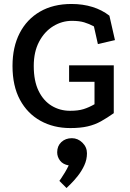

<svg xmlns="http://www.w3.org/2000/svg" viewBox="-20 -627 653 967"><path d="M553 -57Q519 -33 488.5 -16Q458 1 421.5 9.5Q385 18 334 18Q250 18 184 -18.5Q118 -55 80.5 -124.5Q43 -194 43 -295Q43 -390 79 -460Q115 -530 181.5 -568.5Q248 -607 340 -607Q397 -607 445.5 -592Q494 -577 531 -548L559 -425L473 -405L453 -494Q429 -507 404 -514.5Q379 -522 342 -522Q292 -522 248 -495Q204 -468 177 -417Q150 -366 150 -295Q150 -219 174.5 -169Q199 -119 240.5 -94Q282 -69 333 -69Q374 -69 401 -77.5Q428 -86 456 -102V-215H328V-298H553ZM315 320 279 284Q279 284 287.5 272Q296 260 307 241.5Q318 223 326 206Q297 201 282.5 182Q268 163 268 140Q268 108 289 88.5Q310 69 342 69Q372 69 395 91.5Q418 114 418 145Q418 177 404.5 206Q391 235 371.5 259.5Q352 284 336 299.5Q320 315 315 320Z"/></svg>

Font: Podkova SemiBold
Style: Regular
Weight: 600
Designer: Ilya Yudin
Foundry: Cyreal (www.cyreal.org)
Version: Version 2.103